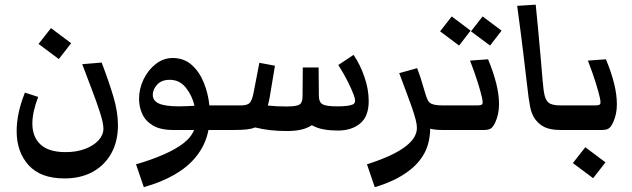

<svg xmlns="http://www.w3.org/2000/svg" viewBox="-20 -545 2650 805"><path d="M250 203.1Q150.4 203.1 100.1 147.7Q49.8 92.3 49.8 4.4Q49.8 -70.3 84.5 -156.7L140.1 -138.7Q115.7 -75.7 115.7 -26.9Q115.7 29.3 150.1 61Q184.6 92.8 254.9 92.8Q301.3 92.8 337.2 79.1Q373 65.4 393.3 43Q413.6 20.5 413.6 -5.4Q413.6 -28.3 399.7 -72Q385.7 -115.7 365.2 -169.2Q344.7 -222.7 324.7 -275.9L406.2 -282.7Q436.5 -203.6 455.6 -139.2Q474.6 -74.7 474.6 -20.5Q474.6 46.9 447 97.2Q419.4 147.5 369.1 175.3Q318.8 203.1 250 203.1ZM226.6 -297.4 141.6 -360.8 193.8 -427.2 278.3 -363.8Z M583 239.7 550.3 144Q683.6 105 746.6 57.6Q781.7 31.2 793.5 0H707Q652.3 0 620.8 -19Q589.4 -38.1 576.2 -67.9Q563 -97.7 563 -129.9Q563 -173.8 582.3 -213.1Q601.6 -252.4 633.5 -277.1Q665.5 -301.8 704.1 -301.8Q751.5 -301.8 783.9 -272.7Q816.4 -243.7 834.7 -198Q853 -152.3 857.9 -103H911.6Q929.2 -103 936.5 -91.3Q943.8 -79.6 943.8 -50.3Q943.8 0 911.6 0H854Q841.8 64 799.8 114.7Q731 197.8 583 239.7ZM620.6 -147.5Q620.6 -122.1 647 -110.6Q673.3 -99.1 731 -99.1Q745.6 -99.1 762 -99.9Q778.3 -100.6 795.4 -101.6Q786.1 -143.1 759.8 -176.8Q733.4 -210.4 691.4 -210.4Q657.7 -210.4 639.2 -190.4Q620.6 -170.4 620.6 -147.5Z M911.6 0Q879.4 0 879.4 -50.3Q879.4 -79.6 886.7 -91.3Q894 -103 911.6 -103H989.7Q1016.6 -103 1026.9 -113.5Q1037.1 -124 1043.5 -157.7L1067.4 -281.7L1132.8 -269.5L1111.3 -140.1Q1107.4 -118.2 1103 -102.5Q1136.7 -98.6 1181.2 -98.6Q1223.6 -98.6 1236.1 -106.9Q1248.5 -115.2 1248.5 -140.6L1249.5 -262.2H1315.9L1316.9 -141.6Q1317.4 -116.2 1332.5 -107.7Q1347.7 -99.1 1395 -99.1Q1442.4 -99.1 1460 -107.4Q1468.8 -111.8 1468.8 -123Q1468.8 -131.3 1462.9 -147.5Q1455.1 -168.9 1438.7 -201.9Q1422.4 -234.9 1398.4 -272.5L1462.4 -314.9Q1489.3 -275.9 1507.6 -223.6Q1525.9 -171.4 1525.9 -121.1Q1525.9 -57.1 1490 -27.3Q1454.1 2.4 1396 2.4Q1365.7 2.4 1337.9 -2.4Q1310.1 -7.3 1287.6 -20Q1267.1 -6.8 1241.5 -1.2Q1215.8 4.4 1182.6 4.4Q1108.4 4.4 1049.8 -10.7Q1034.2 -4.4 1013.4 -2.2Q992.7 0 958 0Z M1782.7 -113.8Q1795.4 -103 1836.4 -103Q1854 -103 1861.3 -91.3Q1868.7 -79.6 1868.7 -50.3Q1868.7 0 1836.4 0Q1803.7 0 1783.7 -5.4Q1782.7 53.2 1759.8 96.4Q1736.8 139.6 1693.4 171.9Q1663.1 194.8 1626 211.9Q1588.9 229 1551.3 239.7L1518.6 144Q1581.5 123.5 1621.8 104Q1662.1 84.5 1686 64.5Q1708 46.4 1718 28.1Q1728 9.8 1728 -8.8Q1728 -23.4 1722.7 -43.7Q1717.3 -64 1708 -91.8Q1699.2 -116.2 1684.6 -156.2Q1669.9 -196.3 1653.8 -238.3L1729 -259.3Q1735.8 -241.7 1743.2 -219.2Q1750.5 -196.8 1755.9 -177.2Q1761.7 -158.2 1764.2 -149.7Q1766.6 -141.1 1770.5 -132.3Q1775.4 -119.1 1782.7 -113.8Z M2034.7 -354 1954.6 -413.6 2003.4 -476.1 2083 -416.5ZM1904.8 -354 1825.2 -413.6 1874 -476.1 1953.1 -416.5ZM1836.4 0Q1804.2 0 1804.2 -50.3Q1804.2 -79.6 1811.5 -91.3Q1818.8 -103 1836.4 -103H1980Q1998 -103 2002 -108.2Q2005.9 -113.3 2000.5 -137.2Q1995.6 -159.2 1982.9 -200Q1970.2 -240.7 1950.7 -291L2026.4 -296.4Q2049.3 -240.7 2060.8 -194.3Q2072.3 -147.9 2072.3 -107.4Q2072.3 -86.4 2068.1 -67.4Q2064 -48.3 2057.1 -33.2Q2047.9 -12.7 2037.8 -6.3Q2027.8 0 2008.8 0Z M2330.6 0Q2288.6 0 2264.4 -11.5Q2240.2 -22.9 2223.6 -45.4Q2209 -65.4 2202.6 -97.4Q2196.3 -129.4 2189 -195.8Q2182.1 -253.4 2176.3 -303Q2170.4 -352.5 2163.8 -404.3Q2157.2 -456.1 2148.4 -520.5L2226.1 -525.4Q2231 -477.5 2236.1 -422.6Q2241.2 -367.7 2246.1 -312.5Q2251 -257.3 2254.9 -209.5Q2258.3 -167 2263.2 -146Q2268.1 -125 2279.3 -115.2Q2293 -103 2330.6 -103Q2348.1 -103 2355.2 -91.3Q2362.3 -79.6 2362.3 -50.3Q2362.3 0 2330.6 0Z M2330.6 0Q2298.3 0 2298.3 -50.3Q2298.3 -79.6 2305.7 -91.3Q2313 -103 2330.6 -103H2474.1Q2492.2 -103 2496.1 -108.2Q2500 -113.3 2494.6 -137.2Q2489.7 -159.2 2477.1 -200Q2464.4 -240.7 2444.8 -291L2520.5 -296.4Q2543.5 -240.7 2554.9 -194.3Q2566.4 -147.9 2566.4 -107.4Q2566.4 -86.4 2562.3 -67.4Q2558.1 -48.3 2551.3 -33.2Q2542 -12.7 2532 -6.3Q2522 0 2502.9 0ZM2466.8 202.1 2381.8 138.7 2434.1 72.3 2518.6 135.7Z"/></svg>

Font: Markazi Text SemiBold
Style: Regular
Weight: 600
Designer: Borna Izadpanah (Arabic designer), Fiona Ross (Arabic design director) and Florian Runge (Latin designer)
Foundry: Borna Izadpanah and Florian Runge
Version: Version 1.001; ttfautohint (v1.8.3)